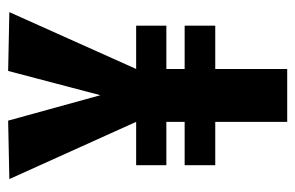

<svg xmlns="http://www.w3.org/2000/svg" viewBox="-150 -592 742 483"><g transform="rotate(-90 221.5 -351.0)"><path d="M47 -304V-380H156L12 -699L159 -702L223 -470L284 -702L432 -699L289 -380H398V-304H289V-258H398V-181H289V0H156V-181H47V-258H156V-304Z"/></g></svg>

Font: Georama Condensed
Style: Bold
Weight: 700
Width: 3
Designer: Jean-Baptiste Levee
Foundry: Production Type
Version: Version 1.000